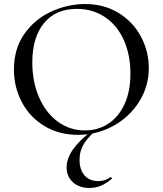

<svg xmlns="http://www.w3.org/2000/svg" viewBox="-20 -656 806 951"><path d="M49 -312Q49 -415 101 -488.5Q153 -562 234.5 -599Q316 -636 401 -636Q496 -636 568 -591.5Q640 -547 678.5 -474Q717 -401 717 -319Q717 -228 669 -152Q621 -76 540.5 -32Q460 12 366 12Q273 12 200.5 -31.5Q128 -75 88.5 -149.5Q49 -224 49 -312ZM626 -291Q626 -384 593.5 -457Q561 -530 500.5 -571Q440 -612 360 -612Q256 -612 198 -541.5Q140 -471 140 -347Q140 -252 173 -175Q206 -98 265.5 -54Q325 -10 401 -10Q465 -10 516 -43Q567 -76 596.5 -139.5Q626 -203 626 -291ZM374 135Q374 184 398.5 212.5Q423 241 468 241Q501 241 526 222H528Q531 222 533.5 225Q536 228 533 230Q481 275 424 275Q372 275 341 246.5Q310 218 310 173Q310 87 433 -6L445 -1Q407 34 390.5 65.5Q374 97 374 135Z"/></svg>

Font: Cormorant SC Medium
Style: Regular
Weight: 500
Designer: Christian Thalmann (Catharsis Fonts)
Foundry: Catharsis Fonts
Version: Version 4.000